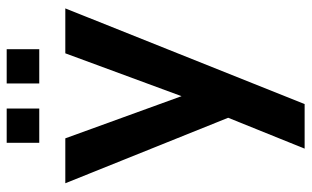

<svg xmlns="http://www.w3.org/2000/svg" viewBox="-194 -504 909 560"><g transform="rotate(-90 260.0 -224.5)"><path d="M296 -564H396V-659H296ZM123 -564H223V-659H123ZM106 210H236L515 -488H384L259 -149L136 -488H5L196 -13Z"/></g></svg>

Font: FREAK Grotesk
Style: Bold
Weight: 700
Designer: La Scuola Open Source
Foundry: La Scuola Open Source
Version: Version 1.000;PS 1.0;hotconv 1.0.72;makeotf.lib2.5.5900